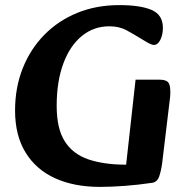

<svg xmlns="http://www.w3.org/2000/svg" viewBox="-20 -716 721 752"><path d="M371 16Q271 16 196.5 -17.5Q122 -51 80.5 -118Q39 -185 39 -283Q39 -373 69 -448.5Q99 -524 153.5 -579.5Q208 -635 282.5 -665.5Q357 -696 447 -696Q530 -696 574 -677Q618 -658 618 -607Q618 -580 608 -560Q598 -540 583 -540Q574 -540 557.5 -549.5Q541 -559 528 -567Q504 -582 475.5 -597.5Q447 -613 408 -613Q347 -613 300.5 -575Q254 -537 228 -467Q202 -397 202 -301Q202 -212 234 -162Q266 -112 327 -91.5Q388 -71 474 -71L511 -404H603Q629 -404 638 -394.5Q647 -385 647 -358Q647 -352 647 -346Q647 -340 646 -334L615 -76Q611 -47 603.5 -25Q596 -3 576 0Q522 8 469 12Q416 16 371 16Z"/></svg>

Font: Alkatra SemiBold
Style: Regular
Weight: 600
Designer: Suman Bhandary
Version: Version 1.100;gftools[0.9.22]